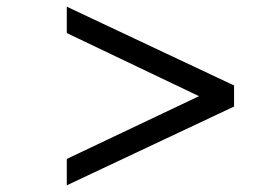

<svg xmlns="http://www.w3.org/2000/svg" viewBox="-20 -586 821 575"><path d="M681 -330 180 -566V-487L576 -298L180 -110V-31L681 -267Z"/></svg>

Font: Radis Sans
Style: Regular
Weight: 400
Designer: Gaël Goy
Foundry: Gaël Goy
Version: 1.0